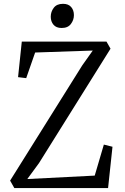

<svg xmlns="http://www.w3.org/2000/svg" viewBox="-20 -958 635 978"><path d="M53 0 31.5 -38 399 -625 452.5 -700.5 159 -690.5 113.5 -560 72 -565 91 -746H522.5L543 -710L178.5 -127L119 -46L462.5 -63.5L509 -221.5L553 -210.5L530.5 0ZM293.5 -815.5Q266.5 -815.5 252.5 -832Q238.5 -848.5 238.5 -873Q238.5 -898 253.8 -918.2Q269 -938.5 300.5 -938.5H301.5Q328.5 -938.5 342.5 -922.2Q356.5 -906 356.5 -881Q356.5 -856.5 341.2 -836Q326 -815.5 294.5 -815.5Z"/></svg>

Font: Merriweather 24pt SemiCondensed Light
Style: Regular
Weight: 300
Width: 4
Designer: Eben Sorkin
Foundry: Eben Sorkin
Version: Version 2.100